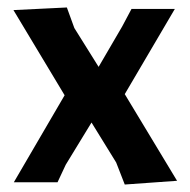

<svg xmlns="http://www.w3.org/2000/svg" viewBox="-20 -488 508 514"><path d="M159 -468 179 -413 244 -309 307 -417 332 -464H448L314 -236L454 -4L314 6L291 -53L225 -160L156 -47L134 0H17L153 -233L16 -461Z"/></svg>

Font: Alegreya Sans
Style: Bold
Weight: 700
Designer: Juan Pablo del Peral
Foundry: Huerta Tipografica
Version: Version 2.007